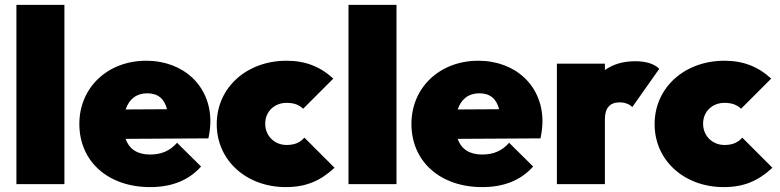

<svg xmlns="http://www.w3.org/2000/svg" viewBox="-20 -752 3184 784"><path d="M47 0H243V-732H47Z M593 12C682 12 751 -16 801 -72L703 -169C674 -136 639 -121 593 -121C542 -121 508 -142 493 -185L831 -187C837 -216 839 -237 839 -257C839 -401 730 -504 577 -504C420 -504 304 -395 304 -246C304 -93 421 12 593 12ZM493 -305C507 -347 537 -371 581 -371C624 -371 651 -350 662 -306Z M1147 12C1229 12 1288 -13 1346 -67L1223 -190C1206 -171 1185 -160 1150 -160C1103 -160 1063 -195 1063 -247C1063 -298 1102 -332 1150 -332C1181 -332 1201 -324 1218 -308L1341 -431C1288 -480 1227 -504 1150 -504C988 -504 865 -395 865 -245C865 -96 987 12 1147 12Z M1403 0H1599V-732H1403Z M1949 12C2038 12 2107 -16 2157 -72L2059 -169C2030 -136 1995 -121 1949 -121C1898 -121 1864 -142 1849 -185L2187 -187C2193 -216 2195 -237 2195 -257C2195 -401 2086 -504 1933 -504C1776 -504 1660 -395 1660 -246C1660 -93 1777 12 1949 12ZM1849 -305C1863 -347 1893 -371 1937 -371C1980 -371 2007 -350 2018 -306Z M2254 0H2450V-266C2450 -310 2470 -334 2510 -334C2534 -334 2552 -325 2562 -315L2672 -471C2652 -491 2619 -502 2574 -502C2525 -502 2484 -490 2450 -466V-492H2254Z M2935 12C3017 12 3076 -13 3134 -67L3011 -190C2994 -171 2973 -160 2938 -160C2891 -160 2851 -195 2851 -247C2851 -298 2890 -332 2938 -332C2969 -332 2989 -324 3006 -308L3129 -431C3076 -480 3015 -504 2938 -504C2776 -504 2653 -395 2653 -245C2653 -96 2775 12 2935 12Z"/></svg>

Font: MV Cash Black
Style: Regular
Weight: 900
Designer: Rodrigo Fuenzalida
Foundry: fragTYPE
Version: Version 1.100;Glyphs 3.1.2 (3151)